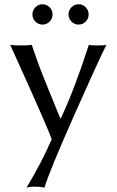

<svg xmlns="http://www.w3.org/2000/svg" viewBox="-20 -642 546 899"><path d="M145.8 -540.8Q131.8 -554.7 131.8 -574.2Q131.8 -593.8 145.8 -607.9Q159.7 -622.1 179.2 -622.1Q198.7 -622.1 212.4 -607.9Q226.1 -593.8 226.1 -574.2Q226.1 -554.7 212.4 -540.8Q198.7 -526.9 179.2 -526.9Q159.7 -526.9 145.8 -540.8ZM314.7 -540.8Q300.8 -554.7 300.8 -574.2Q300.8 -593.8 314.7 -607.9Q328.6 -622.1 348.1 -622.1Q367.7 -622.1 381.3 -607.9Q395 -593.8 395 -574.2Q395 -554.7 381.3 -540.8Q367.7 -526.9 348.1 -526.9Q328.6 -526.9 314.7 -540.8ZM27.8 -432.1Q42 -429.2 80.1 -429.2Q115.7 -429.2 128.9 -432.1L140.6 -397.5L152.3 -364.3L165 -329.1L177.7 -296.4L191.9 -260.7L205.1 -228Q208 -219.7 219.7 -191.9L233.4 -158.7L248 -122.1L262.7 -87.4H264.6Q329.6 -225.6 396 -432.1Q405.8 -429.2 435.1 -429.2Q468.3 -429.2 478 -432.1Q436.5 -348.6 324.7 -96.4Q212.9 155.8 188 236.8Q171.9 231.9 139.2 231.9Q120.1 231.9 104 236.8Q174.8 119.6 222.2 9.8Q210 -23.4 180.7 -90.3L127.9 -210L68.4 -342.3Q32.2 -421.9 27.8 -432.1Z"/></svg>

Font: Linux Biolinum G
Style: Regular
Weight: 400
Designer: Philipp H. Poll
Foundry: Philipp H. Poll
Version: Version 1.1.0 ; ttfautohint (v1.6)